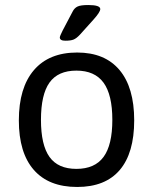

<svg xmlns="http://www.w3.org/2000/svg" viewBox="-20 -738 609 764"><path d="M55 -259Q55 -389 115 -459Q175 -529 287 -529Q397 -529 455.5 -459.5Q514 -390 514 -259Q514 -129 456.5 -61.5Q399 6 287 6Q174 6 114.5 -62Q55 -130 55 -259ZM427 -261Q427 -361 392 -409Q357 -457 284 -457Q211 -457 177 -409.5Q143 -362 143 -261Q143 -161 177 -113.5Q211 -66 284 -66Q357 -66 392 -113.5Q427 -161 427 -261ZM218 -589Q218 -594 229 -616L269 -692Q276 -706 288.5 -712Q301 -718 331 -718Q379 -718 379 -702Q379 -690 352 -660L298 -600Q284 -585 272.5 -580.5Q261 -576 240 -576Q218 -576 218 -589Z"/></svg>

Font: Asap-Regular
Style: Regular
Weight: 400
Designer: Pablo Cosgaya
Foundry: Omnibus-Type
Version: Version 2.000; ttfautohint (v1.8)